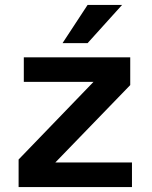

<svg xmlns="http://www.w3.org/2000/svg" viewBox="-20 -754 612 774"><path d="M232 -580 333 -734H472L333 -580ZM55 0V-111L357 -424H76V-523H505V-411L203 -99H512V0Z"/></svg>

Font: Tomorrow Medium
Style: Regular
Weight: 500
Designer: Tony de Marco, Monica Rizzolli
Foundry: Just in Type
Version: Version 2.002